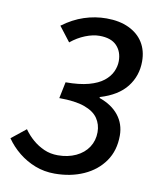

<svg xmlns="http://www.w3.org/2000/svg" viewBox="-88 -710 652 784"><g transform="rotate(10 238.0 -318.5)"><path d="M191 12Q148 12 110.5 -2.5Q73 -17 42 -42Q11 -67 -11 -99L49 -147Q65 -124 86.5 -105.5Q108 -87 134 -75.5Q160 -64 191 -64Q233 -64 266 -79.5Q299 -95 317 -122.5Q335 -150 335 -185Q335 -217 318 -242Q301 -267 262 -281Q223 -295 157 -295L171 -363Q228 -363 266.5 -373.5Q305 -384 327.5 -402Q350 -420 360 -442Q370 -464 370 -486Q370 -525 346.5 -549.5Q323 -574 275 -574Q248 -574 216.5 -561.5Q185 -549 157 -526L110 -587Q153 -619 198.5 -634Q244 -649 291 -649Q345 -649 384 -630.5Q423 -612 443.5 -579Q464 -546 464 -501Q464 -441 428.5 -395.5Q393 -350 319 -328V-324Q371 -306 399 -270.5Q427 -235 427 -187Q427 -125 396 -80.5Q365 -36 311.5 -12Q258 12 191 12Z"/></g></svg>

Font: Source Sans 3 Medium
Style: Italic
Weight: 500
Italic angle: -11°
Designer: Paul D. Hunt
Foundry: Adobe
Version: Version 3.052;hotconv 1.1.0;makeotfexe 2.6.0